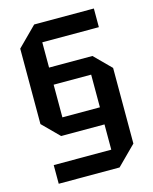

<svg xmlns="http://www.w3.org/2000/svg" viewBox="-119 -779 762 954"><g transform="rotate(-15 262.5 -302.0)"><path d="M63 96V0H359V-130H136L52 -214V-602L150 -700H457V-604H166V-474H389L473 -390V-1L376 96ZM166 -218H359V-386H166Z"/></g></svg>

Font: Tektur SemiCondensed Medium
Style: Regular
Weight: 500
Width: 4
Designer: Adam Jagosz
Foundry: Adam Jagosz
Version: Version 1.005;gftools[0.9.30]